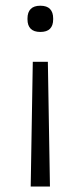

<svg xmlns="http://www.w3.org/2000/svg" viewBox="-20 -512 290 688"><path d="M151.5 -290.5 159 156.5H90L97.5 -290.5ZM124.5 -491.5Q148 -491.5 159.2 -479.8Q170.5 -468 170.5 -446V-442.5Q170.5 -420.5 159.2 -409Q148 -397.5 124.5 -397.5Q101.5 -397.5 90 -409Q78.5 -420.5 78.5 -442.5V-446Q78.5 -468 90 -479.8Q101.5 -491.5 124.5 -491.5Z"/></svg>

Font: Anek Gujarati SemiExpanded Light
Style: Regular
Weight: 300
Width: 6
Designer: Mrunmayee Ghaisas (Gujarati), Yesha Goshar (Latin)
Foundry: Ek Type
Version: Version 1.003